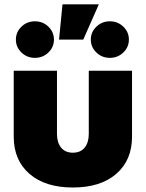

<svg xmlns="http://www.w3.org/2000/svg" viewBox="-20 -835 658 867"><path d="M309.1 11.7Q184.1 11.7 113 -50Q42 -111.8 42 -217.8V-515.6H237.3V-230.5Q237.3 -191.4 255.9 -168.5Q274.4 -145.5 309.1 -145.5Q343.8 -145.5 362.3 -168.5Q380.9 -191.4 380.9 -230.5V-515.6H576.2V-217.8Q576.2 -111.8 505.1 -50Q434.1 11.7 309.1 11.7ZM137.7 -573.7Q102.1 -573.7 76.9 -597.9Q51.8 -622.1 51.8 -656.2Q51.8 -690.4 76.9 -714.6Q102.1 -738.8 137.7 -738.8Q173.3 -738.8 198.5 -714.6Q223.6 -690.4 223.6 -656.2Q223.6 -622.1 198.5 -597.9Q173.3 -573.7 137.7 -573.7ZM476.1 -573.7Q440.4 -573.7 415.3 -597.9Q390.1 -622.1 390.1 -656.2Q390.1 -690.4 415.3 -714.6Q440.4 -738.8 476.1 -738.8Q511.7 -738.8 536.9 -714.6Q562 -690.4 562 -656.2Q562 -622.1 536.9 -597.9Q511.7 -573.7 476.1 -573.7ZM246.6 -656.2 262.2 -815.4H426.3L356 -656.2Z"/></svg>

Font: Inter Display Black
Style: Regular
Weight: 900
Designer: Rasmus Andersson
Foundry: rsms
Version: Version 4.000;git-a52131595